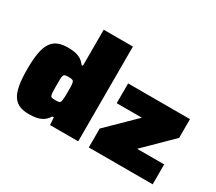

<svg xmlns="http://www.w3.org/2000/svg" viewBox="-135 -1020 1468 1304"><g transform="rotate(30 599.0 -367.5)"><path d="M195 8Q153 8 122.5 -3.5Q92 -15 71.5 -44Q51 -73 41.5 -124Q32 -175 32 -253Q32 -332 42 -383.5Q52 -435 73 -464Q94 -493 125 -505Q156 -517 200 -517Q224 -517 248.5 -513.5Q273 -510 296 -498Q319 -486 338 -460H348V-743H577V0H356L352 -58H340Q323 -30 300.5 -16Q278 -2 251 3Q224 8 195 8ZM304 -164Q326 -164 334.5 -168Q343 -172 345 -189Q347 -203 347.5 -218.5Q348 -234 348 -255Q348 -275 348 -290Q348 -305 346 -317Q344 -337 335 -341.5Q326 -346 304 -346Q287 -346 277.5 -344Q268 -342 264 -334Q260 -326 259.5 -307Q259 -288 259 -255Q259 -222 260 -203.5Q261 -185 264.5 -176.5Q268 -168 277.5 -166Q287 -164 304 -164ZM660 0V-148L871 -355H674V-510H1159V-363L949 -156H1161V0Z"/></g></svg>

Font: Saira SemiExpanded Black
Style: Regular
Weight: 900
Width: 6
Designer: Hector Gatti with collaboration of the Omnibus-Type team
Foundry: Omnibus-Type
Version: Version 1.101